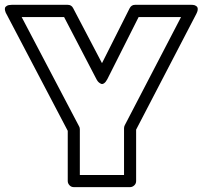

<svg xmlns="http://www.w3.org/2000/svg" viewBox="-96 -746 835 791"><path d="M-69.8 -689Q-70.8 -690.4 -72 -692.9Q-73.2 -695.3 -75 -701.9Q-76.7 -708.5 -75.4 -713.4Q-74.2 -718.3 -67.4 -722.2Q-60.5 -726.1 -47.9 -726.1H183.1Q198.2 -726.1 205.1 -712.9L324.2 -485.8L438 -711.9Q445.3 -726.1 460 -726.1H690.9Q691.9 -726.1 693.4 -726.1Q694.8 -726.1 699 -725.8Q703.1 -725.6 706.3 -724.4Q709.5 -723.1 712.9 -720.7Q716.3 -718.3 717.8 -714.4Q719.2 -710.4 718.3 -703.9Q717.3 -697.3 712.9 -689L464.8 -211.9V0Q464.8 10.7 457 17.8Q449.2 24.9 439.9 24.9H208Q197.3 24.9 190.2 17.1Q183.1 9.3 183.1 0V-207ZM-6.8 -675.8 230 -225.1Q232.9 -220.7 232.9 -212.9V-24.9H415V-217.8Q415 -224.1 418 -230L649.9 -675.8H475.1L346.2 -419.9Q339.8 -407.7 333 -403.1Q326.2 -398.4 320.8 -400.6Q315.4 -402.8 311 -406.7Q306.6 -410.6 304.2 -415L301.8 -418.9L168 -675.8Z"/></svg>

Font: Trueno Black Outline
Style: Regular
Weight: 900
Width: 6
Designer: Julieta Ulanovsky
Foundry: Julieta Ulanovsky
Version: Version 3.001b | FøM Fix